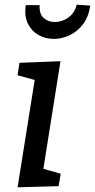

<svg xmlns="http://www.w3.org/2000/svg" viewBox="-20 -795 405 819"><path d="M55 4 128 -454 55 -474 63 -527 238 -534 165 -75 239 -54 230 -1ZM210 -629Q174 -629 144.5 -645.5Q115 -662 99 -694Q83 -726 90 -773H149Q147 -735 166.5 -718Q186 -701 214 -701Q245 -701 272 -720.5Q299 -740 307 -775L365 -771Q358 -723 334 -691.5Q310 -660 276.5 -644.5Q243 -629 210 -629Z"/></svg>

Font: Bitter Medium
Style: Italic
Weight: 500
Italic angle: -9°
Designer: Sol Matas, and Bitter project Authors
Foundry: Sol Matas
Version: Version 2.001